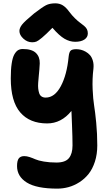

<svg xmlns="http://www.w3.org/2000/svg" viewBox="-20 -888 651 1139"><path d="M170.9 -637.2Q142.1 -637.2 118.7 -658.7Q95.2 -680.2 95.2 -704.1Q95.2 -721.7 110.4 -741.5Q125.5 -761.2 182.1 -808.1Q230.5 -845.2 252.4 -856.7Q274.4 -868.2 308.1 -868.2Q333.5 -868.2 352.8 -856.2Q372.1 -844.2 391.1 -817.9Q407.2 -796.4 425 -779.1Q442.9 -761.7 455.6 -752.7Q468.3 -743.7 479 -734.6Q489.7 -725.6 495.4 -715.1Q501 -704.6 501 -689.9Q501 -667 481 -653.6Q460.9 -640.1 425.8 -640.1Q393.6 -640.1 362.5 -658.2Q331.5 -676.3 291 -723.1Q252 -683.1 229.2 -664.3Q206.5 -645.5 196 -641.4Q185.5 -637.2 170.9 -637.2ZM319.8 231Q196.8 231 138.9 194.8Q81.1 158.7 81.1 97.2Q81.1 65.4 91.3 51.8Q101.6 38.1 124 38.1Q138.7 38.1 156.2 43.9Q173.8 49.8 190.2 57.1Q206.5 64.5 239.7 70.3Q272.9 76.2 314.9 76.2Q367.7 76.2 388.9 50Q410.2 23.9 410.2 -24.9Q410.2 -72.8 407.2 -146Q404.3 -219.2 403.8 -230Q343.8 -155.8 259.8 -155.8Q156.2 -155.8 100.1 -221.2Q43.9 -286.6 43.9 -422.9Q43.9 -475.6 49.3 -511.2Q54.7 -546.9 64.9 -564.9Q75.2 -583 86.9 -590.1Q98.6 -597.2 115.2 -597.2Q168.9 -597.2 192.9 -574Q216.8 -550.8 215.8 -512.2Q215.3 -496.6 213.4 -474.1Q211.4 -451.7 209.7 -434.1Q208 -416.5 206.5 -396.5Q205.1 -376.5 206.8 -361.8Q208.5 -347.2 212.6 -334.7Q216.8 -322.3 226.6 -315.7Q236.3 -309.1 251 -309.1Q304.7 -309.1 340.8 -376.7Q377 -444.3 387.2 -551.8Q390.1 -579.1 399.2 -587.6Q408.2 -596.2 432.1 -596.2Q445.3 -596.2 459.2 -593Q473.1 -589.8 488 -581.5Q502.9 -573.2 513.9 -560.8Q524.9 -548.3 531 -527.3Q537.1 -506.3 534.2 -480Q526.9 -419.9 529.5 -359.4Q532.2 -298.8 538.3 -262Q544.4 -225.1 550.8 -159.7Q557.1 -94.2 557.1 -24.9Q557.1 27.3 543 71Q528.8 114.7 505.6 143.8Q482.4 172.9 451.2 192.9Q419.9 212.9 387 221.9Q354 231 319.8 231Z"/></svg>

Font: Shantell Sans Irregular Bouncy
Style: Bold
Weight: 700
Designer: Stephen Nixon, Anya Danilova, Shantell Martin
Foundry: Arrow Type
Version: Version 1.006;[9816181b4]